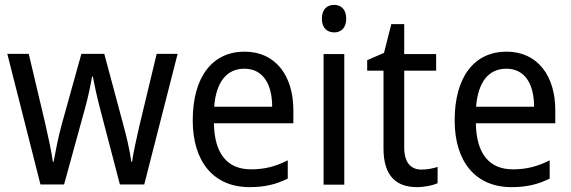

<svg xmlns="http://www.w3.org/2000/svg" viewBox="-20 -758 2345 788"><path d="M391 -311 472 -1H572L709 -537H623L551 -237C538 -180 526 -125 522 -94H519C512 -145 498 -203 486 -246L408 -537H314L233 -246C219 -195 207 -132 200 -94H197C191 -139 177 -201 164 -258L98 -537H10L146 -1H243L328 -310C342 -359 352 -411 358 -444H361C367 -412 378 -360 391 -311Z M984 -546C852 -546 771 -443 771 -264C771 -94 857 10 1004 10C1067 10 1112 -1 1161 -25V-100C1111 -75 1067 -63 1010 -63C913 -63 860 -127 858 -252H1184V-306C1184 -447 1111 -546 984 -546ZM983 -476C1062 -476 1097 -409 1097 -320H859C867 -421 910 -476 983 -476Z M1352 -738C1322 -738 1301 -720 1301 -681C1301 -644 1322 -625 1352 -625C1380 -625 1401 -644 1401 -681C1401 -719 1380 -738 1352 -738ZM1393 -536H1308V0H1393Z M1710 -62C1665 -62 1639 -92 1639 -153V-468H1770V-536H1639V-659H1586L1556 -541L1487 -511V-468H1554V-148C1554 -30 1612 10 1691 10C1722 10 1756 3 1776 -6V-73C1759 -67 1733 -62 1710 -62Z M2059 -546C1927 -546 1846 -443 1846 -264C1846 -94 1932 10 2079 10C2142 10 2187 -1 2236 -25V-100C2186 -75 2142 -63 2085 -63C1988 -63 1935 -127 1933 -252H2259V-306C2259 -447 2186 -546 2059 -546ZM2058 -476C2137 -476 2172 -409 2172 -320H1934C1942 -421 1985 -476 2058 -476Z"/></svg>

Font: Noto Sans Arabic SemCond
Style: Regular
Weight: 400
Width: 4
Designer: Monotype Design Team, Nadine Chahine, Nizar Qandah and Khaled Hosny
Foundry: Monotype Imaging Inc.
Version: Version 2.012